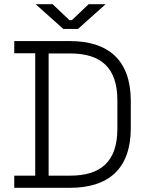

<svg xmlns="http://www.w3.org/2000/svg" viewBox="-20 -896 702 916"><path d="M48 0H314C496 0 604 -89 604 -285V-414C604 -610 496 -700 314 -700H48V-642H148V-58H48ZM150 -876 282 -758H352L484 -876H403L323 -800H311L231 -876ZM212 -58V-641H314C460 -641 540 -575 540 -417V-282C540 -124 460 -58 314 -58Z"/></svg>

Font: Meta Space Light
Style: Regular
Weight: 300
Designer: Meta Pool / Florian Karsten
Foundry: Meta Pool / Florian Karsten
Version: Version 2.000;Glyphs 3.1.1 (3137)